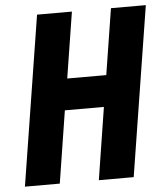

<svg xmlns="http://www.w3.org/2000/svg" viewBox="-52 -777 711 823"><g transform="rotate(-5 303.0 -365.0)"><path d="M22 0 138 -730H288L243 -446H411L456 -730H606L490 0H340L389 -311H221L172 0Z"/></g></svg>

Font: JetBrains Mono ExtraBold
Style: Italic
Weight: 800
Italic angle: -9°
Monospace: yes
Designer: Philipp Nurullin, Konstantin Bulenkov
Foundry: JetBrains
Version: Version 2.305; ttfautohint (v1.8.4.7-5d5b)